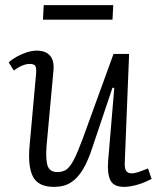

<svg xmlns="http://www.w3.org/2000/svg" viewBox="-20 -717 624 751"><path d="M14 -473Q27 -485 46 -495.5Q65 -506 85.5 -512.5Q106 -519 124 -519Q158 -519 175.5 -499.5Q193 -480 189 -440L162 -145Q158 -89 167 -66.5Q176 -44 204 -44Q226 -44 240 -54Q254 -64 268.5 -91.5Q283 -119 303 -173L424 -506H485L468 -81Q467 -60 473 -49.5Q479 -39 495 -39Q507 -39 523 -44.5Q539 -50 559 -58L573 -17Q563 -12 549.5 -6Q536 0 521 4.5Q506 9 491.5 11.5Q477 14 466 14Q424 14 411.5 -12.5Q399 -39 403 -88L427 -373L420 -374L342 -142Q325 -89 304.5 -54.5Q284 -20 257 -3Q230 14 191 14Q129 14 108.5 -27Q88 -68 96 -150L121 -427Q123 -450 118.5 -458.5Q114 -467 96 -467Q83 -467 67 -460.5Q51 -454 34 -441ZM151 -697H423L420 -640H148Z"/></svg>

Font: Literata Light
Style: Italic
Weight: 300
Italic angle: -2°
Designer: Latin by Veronika Burian and Jose Scaglione. Greek by Irene Vlachou. Cyrillic by Vera Evstafieva
Foundry: TypeTogether
Version: Version 3.103;gftools[0.9.29]